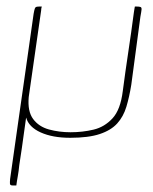

<svg xmlns="http://www.w3.org/2000/svg" viewBox="-20 -419 469 588"><path d="M195 3Q141 3 104.5 -13.5Q68 -30 60 -59Q55 -25 52.5 -5.5Q50 14 47 34Q44 54 39 87Q38 96 37 104.5Q36 113 34.5 120.5Q33 128 32 135Q31 142 30 149Q27 149 24.5 149Q22 149 19 149Q11 149 10.5 144Q10 139 11 129Q24 37 35.5 -43.5Q47 -124 58.5 -204.5Q70 -285 83 -377Q85 -388 86.5 -392.5Q88 -397 91.5 -398Q95 -399 102 -399Q102 -399 103 -399Q104 -399 105 -399Q106 -399 107 -399Q108 -399 108 -399Q107 -396 106.5 -393Q106 -390 106 -387Q96 -320 87 -254.5Q78 -189 68 -122Q64 -78 81.5 -54.5Q99 -31 130 -22.5Q161 -14 196 -14Q233 -14 266.5 -22Q300 -30 324.5 -56.5Q349 -83 356 -140Q364 -201 373 -260.5Q382 -320 390 -381Q391 -386 391.5 -390.5Q392 -395 393 -399Q393 -399 394 -399Q395 -399 395.5 -399Q396 -399 397 -399Q398 -399 398 -399Q407 -399 410.5 -397.5Q414 -396 413.5 -390Q413 -384 410 -368L382 -159Q376 -122 367 -92Q358 -62 339 -41Q320 -20 285.5 -8.5Q251 3 195 3Z"/></svg>

Font: Genos Thin Thin
Style: Italic
Weight: 250
Italic angle: -8°
Version: Version 1.010